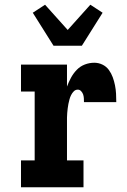

<svg xmlns="http://www.w3.org/2000/svg" viewBox="-20 -794 540 814"><path d="M69 0V-114H127V-406H69V-520H264V-427Q271 -446 281 -464.5Q291 -483 305.5 -498Q320 -513 339.5 -520.5Q359 -528 380 -528Q398 -528 414.5 -520Q431 -512 441.5 -497.5Q452 -483 458 -466.5Q464 -450 467.5 -432.5Q471 -415 472 -397Q473 -379 473 -361H336Q336 -369 335.5 -377.5Q335 -386 332.5 -393.5Q330 -401 324 -407.5Q318 -414 310 -414Q300 -414 293 -407Q286 -400 281.5 -391Q277 -382 274.5 -372.5Q272 -363 270 -353.5Q268 -344 267 -334.5Q266 -325 265 -315Q264 -305 264 -295Q264 -285 264 -276V-114H334V0ZM207 -600 119 -740 171 -774 267 -667 363 -774 415 -740 327 -600Z"/></svg>

Font: Iosevka Curly Slab Heavy
Style: Regular
Weight: 900
Monospace: yes
Designer: Belleve Invis
Foundry: Belleve Invis
Version: Version 22.1.2; ttfautohint (v1.8.4)